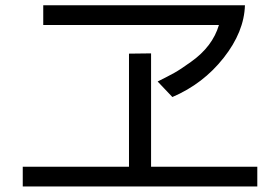

<svg xmlns="http://www.w3.org/2000/svg" viewBox="-20 -708 1040 713"><path d="M64.5 -15.6V-88.9H459V-508.8L541 -509.8V-88.9H935.5V-15.6ZM140.6 -615.2V-688.5H889.6Q886.7 -589.8 810.5 -493.2Q734.4 -396.5 620.1 -347.7L565.4 -405.3Q602.5 -423.8 626.5 -437Q650.4 -450.2 689.5 -478.5Q769.5 -535.2 793 -615.2Z"/></svg>

Font: GenEi M Gothic v2 Regular
Style: Regular
Weight: 400
Version: Version 2.0